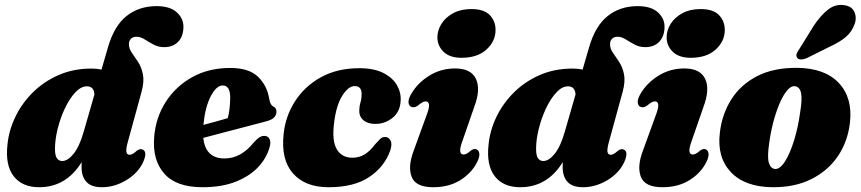

<svg xmlns="http://www.w3.org/2000/svg" viewBox="-20 -752 3514 784"><path d="M564.5 -90Q543.5 -45 495.5 -16.2Q447.5 12.5 396 12.5Q353 12.5 333 -9.2Q313 -31 313 -70Q313 -80 313.5 -90Q250 12.5 140 12.5Q70.5 12.5 35.8 -32.5Q1 -77.5 10.5 -161.5Q16 -219.5 42.8 -275Q69.5 -330.5 114.5 -375Q159.5 -419.5 220 -445.8Q280.5 -472 353.5 -472Q375.5 -472 394.5 -468L420.5 -557.5Q446 -646.5 497 -686.8Q548 -727 619 -727Q674 -727 701.5 -702Q729 -677 729 -643.5Q729 -604 707.8 -581.8Q686.5 -559.5 650.5 -559.5Q626.5 -559.5 607 -570Q587.5 -580.5 570.5 -591.2Q553.5 -602 537.5 -602Q522.5 -602 514.2 -593.2Q506 -584.5 506.5 -570.5Q506.5 -553.5 518.2 -536.8Q530 -520 543.8 -499Q557.5 -478 563.5 -448.8Q569.5 -419.5 558 -377L502.5 -174.5Q494 -144 496 -132Q498 -120 509.5 -120Q521 -120 538 -136Q552 -146.5 562 -141.5Q583.5 -133 564.5 -90ZM204.5 -144Q204.5 -116 212.8 -105.2Q221 -94.5 234 -94.5Q256.5 -94.5 280.5 -124Q304.5 -153.5 322 -215L365.5 -366Q364 -399.5 334.5 -399.5Q310.5 -399.5 287.2 -374.5Q264 -349.5 245.2 -310Q226.5 -270.5 215.5 -226.2Q204.5 -182 204.5 -144Z M1083 -160Q1073.5 -114.5 1039 -75Q1004.5 -35.5 946.2 -11.5Q888 12.5 807 12.5Q699.5 12.5 650.8 -43Q602 -98.5 609.5 -191.5Q615.5 -271 656.2 -335Q697 -399 764.5 -436.8Q832 -474.5 920 -474.5Q997 -474.5 1034 -438.2Q1071 -402 1079.5 -347.5Q1084 -323 1095.5 -317.5Q1109 -311 1109 -296Q1109 -284 1100.2 -273.5Q1091.5 -263 1067 -256.5Q1041 -249.5 996.8 -238Q952.5 -226.5 902.8 -213.5Q853 -200.5 810 -189Q819 -105 896.5 -105Q931.5 -105 961.2 -121.8Q991 -138.5 1015 -169Q1030 -185.5 1040.2 -191.8Q1050.5 -198 1062.5 -197Q1074.5 -195.5 1080 -185.5Q1085.5 -175.5 1083 -160ZM889.5 -403Q863.5 -403 840.5 -358.8Q817.5 -314.5 810.5 -242Q837 -249 863.2 -256.2Q889.5 -263.5 910 -269.5Q919.5 -304 920 -353.5Q920 -403 889.5 -403Z M1428 -400.5Q1402.5 -400.5 1377.5 -361Q1352.5 -321.5 1344 -248.5Q1335 -175 1355.8 -141.5Q1376.5 -108 1418.5 -108Q1447 -108 1469 -121.5Q1491 -135 1511 -162Q1523.5 -176 1532.2 -184.5Q1541 -193 1553.5 -192.5Q1567 -192.5 1574.8 -178Q1582.5 -163.5 1573 -136Q1549 -70 1487.2 -28.8Q1425.5 12.5 1321.5 12.5Q1226 12.5 1176.5 -43.8Q1127 -100 1138 -203Q1145 -276.5 1184.5 -338.2Q1224 -400 1290.8 -436.8Q1357.5 -473.5 1447.5 -473.5Q1507 -473.5 1545 -454.2Q1583 -435 1600.5 -404.8Q1618 -374.5 1616 -341Q1614 -295.5 1582.8 -270.8Q1551.5 -246 1513 -246Q1481.5 -246 1463.8 -261.2Q1446 -276.5 1447 -302Q1447.5 -320 1452 -334.2Q1456.5 -348.5 1456.5 -368Q1457 -400.5 1428 -400.5Z M1864.5 -516Q1817 -516 1791.8 -540Q1766.5 -564 1766 -599Q1766 -628.5 1782.8 -655Q1799.5 -681.5 1830.5 -698.2Q1861.5 -715 1905 -715Q1956 -715 1979.8 -690.5Q2003.5 -666 2003.5 -630Q2003.5 -583.5 1966.5 -549.8Q1929.5 -516 1864.5 -516ZM1869 -178.5Q1857.5 -147.5 1859.2 -134.2Q1861 -121 1873 -121Q1884.5 -121 1902 -136.5Q1915.5 -147 1926 -142Q1935.5 -138 1937.2 -124.5Q1939 -111 1927.5 -88.5Q1904.5 -44 1858.5 -15.8Q1812.5 12.5 1749 12.5Q1677.5 12.5 1661 -29.8Q1644.5 -72 1669.5 -137.5L1721.5 -280.5Q1733.5 -312 1731.8 -325Q1730 -338 1718 -338Q1706 -338 1686 -320.5Q1671 -310.5 1660 -315.5Q1650 -319 1648.2 -332.5Q1646.5 -346 1658 -366.5Q1684 -412.5 1732 -442.5Q1780 -472.5 1838.5 -472.5Q1903.5 -472.5 1923.5 -429.8Q1943.5 -387 1916.5 -315.5Z M2529 -90Q2508 -45 2460 -16.2Q2412 12.5 2360.5 12.5Q2317.5 12.5 2297.5 -9.2Q2277.5 -31 2277.5 -70Q2277.5 -80 2278 -90Q2214.5 12.5 2104.5 12.5Q2035 12.5 2000.2 -32.5Q1965.5 -77.5 1975 -161.5Q1980.5 -219.5 2007.2 -275Q2034 -330.5 2079 -375Q2124 -419.5 2184.5 -445.8Q2245 -472 2318 -472Q2340 -472 2359 -468L2385 -557.5Q2410.5 -646.5 2461.5 -686.8Q2512.5 -727 2583.5 -727Q2638.5 -727 2666 -702Q2693.5 -677 2693.5 -643.5Q2693.5 -604 2672.2 -581.8Q2651 -559.5 2615 -559.5Q2591 -559.5 2571.5 -570Q2552 -580.5 2535 -591.2Q2518 -602 2502 -602Q2487 -602 2478.8 -593.2Q2470.5 -584.5 2471 -570.5Q2471 -553.5 2482.8 -536.8Q2494.5 -520 2508.2 -499Q2522 -478 2528 -448.8Q2534 -419.5 2522.5 -377L2467 -174.5Q2458.5 -144 2460.5 -132Q2462.5 -120 2474 -120Q2485.5 -120 2502.5 -136Q2516.5 -146.5 2526.5 -141.5Q2548 -133 2529 -90ZM2169 -144Q2169 -116 2177.2 -105.2Q2185.5 -94.5 2198.5 -94.5Q2221 -94.5 2245 -124Q2269 -153.5 2286.5 -215L2330 -366Q2328.5 -399.5 2299 -399.5Q2275 -399.5 2251.8 -374.5Q2228.5 -349.5 2209.8 -310Q2191 -270.5 2180 -226.2Q2169 -182 2169 -144Z M2800.5 -516Q2753 -516 2727.8 -540Q2702.5 -564 2702 -599Q2702 -628.5 2718.8 -655Q2735.5 -681.5 2766.5 -698.2Q2797.5 -715 2841 -715Q2892 -715 2915.8 -690.5Q2939.5 -666 2939.5 -630Q2939.5 -583.5 2902.5 -549.8Q2865.5 -516 2800.5 -516ZM2805 -178.5Q2793.5 -147.5 2795.2 -134.2Q2797 -121 2809 -121Q2820.5 -121 2838 -136.5Q2851.5 -147 2862 -142Q2871.5 -138 2873.2 -124.5Q2875 -111 2863.5 -88.5Q2840.5 -44 2794.5 -15.8Q2748.5 12.5 2685 12.5Q2613.5 12.5 2597 -29.8Q2580.5 -72 2605.5 -137.5L2657.5 -280.5Q2669.5 -312 2667.8 -325Q2666 -338 2654 -338Q2642 -338 2622 -320.5Q2607 -310.5 2596 -315.5Q2586 -319 2584.2 -332.5Q2582.5 -346 2594 -366.5Q2620 -412.5 2668 -442.5Q2716 -472.5 2774.5 -472.5Q2839.5 -472.5 2859.5 -429.8Q2879.5 -387 2852.5 -315.5Z M3234 -475Q3348.5 -474 3405.5 -412.8Q3462.5 -351.5 3450.5 -250.5Q3442 -175 3401.8 -115Q3361.5 -55 3293.2 -20.8Q3225 13.5 3133 12.5Q3020.5 11 2963.8 -49.8Q2907 -110.5 2919.5 -210.5Q2928 -285.5 2966 -345.8Q3004 -406 3071 -440.8Q3138 -475.5 3234 -475ZM3144.5 -62Q3165 -60.5 3185.8 -93.5Q3206.5 -126.5 3222.8 -179.8Q3239 -233 3247 -291.5Q3256.5 -348.5 3250.8 -373.2Q3245 -398 3225.5 -400Q3209 -401.5 3192.8 -381.2Q3176.5 -361 3162.2 -327Q3148 -293 3137.2 -251.5Q3126.5 -210 3121 -168Q3112.5 -113 3119.2 -88.5Q3126 -64 3144.5 -62ZM3303.5 -648Q3331 -689 3360.8 -712.5Q3390.5 -736 3426 -731Q3459 -727 3469.2 -702.2Q3479.5 -677.5 3468.5 -650.5Q3457 -620.5 3433.2 -600.5Q3409.5 -580.5 3369.5 -562L3272 -513.5Q3260.5 -509 3250 -509.2Q3239.5 -509.5 3235 -516.5Q3229.5 -524.5 3233.5 -533.8Q3237.5 -543 3245 -553.5Z"/></svg>

Font: Fraunces 72pt Soft Black
Style: Italic
Weight: 900
Italic angle: -16°
Version: Version 1.000;[b76b70a41]